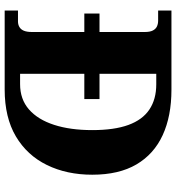

<svg xmlns="http://www.w3.org/2000/svg" viewBox="14 -768 754 822"><g transform="rotate(90 391.0 -357.0)"><path d="M25 0V-57H72Q85 -57 95.5 -63Q106 -69 111.5 -82Q117 -95 117 -117V-341H38V-406H117V-600Q117 -622 110.5 -634.5Q104 -647 93 -652Q82 -657 68 -657H25V-714H364Q477 -714 558.5 -676.5Q640 -639 684 -564Q728 -489 728 -375Q728 -266 686.5 -181Q645 -96 564 -48Q483 0 363 0ZM340 -66Q405 -66 448.5 -104Q492 -142 514.5 -211.5Q537 -281 537 -375Q537 -469 515 -529.5Q493 -590 449 -619.5Q405 -649 341 -649H296V-406H404V-341H296V-66Z"/></g></svg>

Font: Noto Serif Tibetan ExtraBold
Style: Regular
Weight: 800
Version: Version 2.103